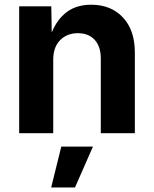

<svg xmlns="http://www.w3.org/2000/svg" viewBox="-20 -573 663 826"><path d="M209 -315.9V0H62.5V-545.9H200.7L202.6 -433.1Q225.6 -490.2 267.6 -521.5Q309.6 -552.7 372.6 -552.7Q457.5 -552.7 508.8 -498Q560.1 -443.4 560.1 -347.2V0H413.6V-321.8Q413.6 -372.6 387.5 -401.4Q361.3 -430.2 314.9 -430.2Q268.1 -430.2 238.5 -400.1Q209 -370.1 209 -315.9ZM200.2 233.4 243.7 57.6H379.9L302.7 233.4Z"/></svg>

Font: Inter
Style: Bold
Weight: 700
Designer: Rasmus Andersson
Foundry: rsms
Version: Version 4.001;git-9221beed3